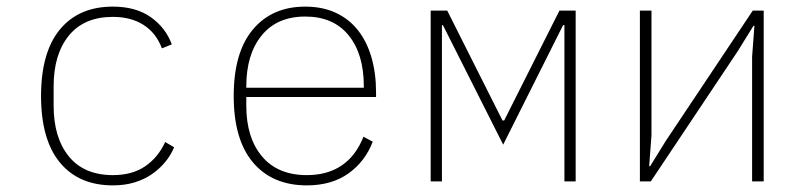

<svg xmlns="http://www.w3.org/2000/svg" viewBox="-20 -548 2440 580"><path d="M321 12Q218 12 161 -57Q104 -126 104 -258Q104 -390 161 -459Q218 -528 321 -528Q390 -528 435 -496.5Q480 -465 499 -414L469 -402Q452 -448 414 -472.5Q376 -497 321 -497Q234 -497 188 -440.5Q142 -384 142 -287V-229Q142 -132 188 -75.5Q234 -19 321 -19Q380 -19 419 -46Q458 -73 479 -119L506 -103Q496 -79 479 -58.5Q462 -38 439 -22Q416 -6 386.5 3Q357 12 321 12Z M907 12Q803 12 744.5 -57Q686 -126 686 -258Q686 -390 744 -459Q802 -528 902 -528Q954 -528 994 -509.5Q1034 -491 1061 -457Q1088 -423 1102 -375Q1116 -327 1116 -269V-255H724V-229Q724 -132 771.5 -75.5Q819 -19 907 -19Q969 -19 1012 -48Q1055 -77 1078 -135L1106 -120Q1083 -60 1032.5 -24Q982 12 907 12ZM902 -498Q817 -498 770.5 -441Q724 -384 724 -287V-283H1079V-288Q1079 -385 1033 -441.5Q987 -498 902 -498Z M1281 -516H1331L1498 -184H1503L1670 -516H1719V0H1685V-472H1681L1500 -111L1318 -472H1315V0H1281Z M1913 -516H1948V-139L1941 -46H1944L1991 -122L2254 -516H2287V0H2252V-377L2259 -470H2256L2209 -394L1946 0H1913Z"/></svg>

Font: IBM Plex Mono ExtraLight
Style: Regular
Weight: 200
Monospace: yes
Designer: Mike Abbink, Paul van der Laan, Pieter van Rosmalen
Foundry: Bold Monday
Version: Version 2.3